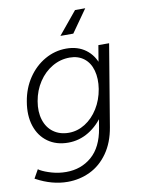

<svg xmlns="http://www.w3.org/2000/svg" viewBox="-99 -779 780 1057"><g transform="rotate(-10 291.0 -250.0)"><path d="M19 165 15 163 42 115Q47 118 51 121Q76 135 114.5 146Q153 157 194 157Q278 157 337 106Q396 55 413 -48L489 -500H549L473 -44Q459 40 418 98Q377 156 318.5 184Q260 212 193 212Q106 212 19 165ZM47 -262Q59 -335 97 -391.5Q135 -448 191 -480Q247 -512 311 -512Q375 -512 419.5 -479Q464 -446 482 -387.5Q500 -329 488 -254Q476 -180 439 -122.5Q402 -65 348.5 -32.5Q295 0 233 0Q167 0 120 -33.5Q73 -67 53.5 -126.5Q34 -186 47 -262ZM449 -262Q458 -319 445.5 -364.5Q433 -410 400.5 -435Q368 -460 321 -460Q269 -460 223.5 -433.5Q178 -407 147 -360Q116 -313 106 -254Q96 -196 110.5 -150Q125 -104 160.5 -78.5Q196 -53 246 -53Q294 -53 337 -80Q380 -107 409.5 -154.5Q439 -202 449 -262ZM364 -586.3H292L396 -712.5H453Z"/></g></svg>

Font: Oak Sans Light Italic
Style: Regular
Weight: 400
Italic angle: -9.5°
Foundry: Erik Kennedy, Walven
Version: Version 1.000;Glyphs 3.1.2 (3151)